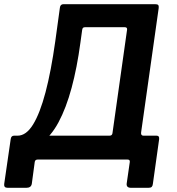

<svg xmlns="http://www.w3.org/2000/svg" viewBox="-34 -762 847 917"><path d="M3 135Q-7 135 -11 130.5Q-15 126 -14 117L17 -97Q19 -114 33 -114H489Q501 -114 503 -125L573 -621Q574 -632 562 -632H372Q360 -632 359 -621L252 -725Q254 -742 269 -742H707Q718 -742 721.5 -738Q725 -734 724 -724L640 -130Q638 -114 651 -114H714Q728 -114 726 -97L696 117Q695 126 690.5 130.5Q686 135 675 135H592Q569 135 571 115L586 11Q587 0 575 0H146Q134 0 132 11L118 115Q115 135 92 135ZM46 -49 50 -114Q91 -114 124 -167.5Q157 -221 183.5 -321.5Q210 -422 230 -565L252 -725H373L350 -558Q334 -439 308 -342.5Q282 -246 245.5 -178Q209 -110 159.5 -76.5Q110 -43 46 -49Z"/></svg>

Font: Libre Franklin SemiBold
Style: Italic
Weight: 600
Italic angle: -8°
Designer: Pablo Impallari, Rodrigo Fuenzalida, Nhung Nguyen
Foundry: Impallari Type
Version: Version 3.000